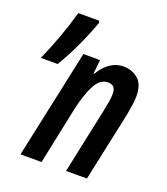

<svg xmlns="http://www.w3.org/2000/svg" viewBox="-132 -807 781 899"><g transform="rotate(20 258.5 -357.0)"><path d="M75 0 191 -542H274L267 -472H270Q292 -510 322.5 -531Q353 -552 388 -552Q430 -552 461 -526.5Q492 -501 492 -441Q492 -422 488.5 -397.5Q485 -373 480 -346L406 0H302L371 -325Q376 -348 380 -372Q384 -396 384 -414Q384 -457 346 -457Q307 -457 282.5 -411.5Q258 -366 240 -287L180 0ZM10 -457Q38 -520 61.5 -584.5Q85 -649 103 -714H207L210 -704Q186 -638 156.5 -575Q127 -512 94 -457Z"/></g></svg>

Font: Noto Sans ExtraCondensed SemiBold
Style: Italic
Weight: 600
Width: 2
Italic angle: -12°
Designer: Monotype Design Team
Foundry: Monotype Imaging Inc.
Version: Version 2.013; ttfautohint (v1.8.4.7-5d5b)